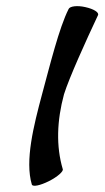

<svg xmlns="http://www.w3.org/2000/svg" viewBox="-20 -572 338 621"><path d="M202 -543C171 -482 141 -359 116 -267C89 -166 60 -52 83 25C86 33 110 28 138 14C166 0 186 -18 183 -25C161 -99 164 -182 187 -267C204 -321 257 -438 297 -523C301 -532 283 -543 256 -549C230 -555 206 -552 202 -543Z"/></svg>

Font: Nupuram Medium Oblique
Style: Regular
Weight: 500
Designer: Santhosh Thottingal (santhosh.thottingal@gmail.com)
Foundry: SMC
Version: Version 1.000